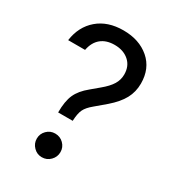

<svg xmlns="http://www.w3.org/2000/svg" viewBox="-170 -780 798 885"><g transform="rotate(30 228.5 -337.5)"><path d="M153.3 -206.7Q153.3 -266.7 169.2 -302.1Q185 -337.5 225 -370L266.7 -405Q300 -432.5 315 -457.1Q330 -481.7 330 -510Q330 -555 300.4 -580.8Q270.8 -606.7 224.2 -606.7Q180 -606.7 152.5 -584.2Q125 -561.7 116.7 -518.3H26.7Q37.5 -595 90 -640Q142.5 -685 225.8 -685Q310 -685 363.8 -638.8Q417.5 -592.5 417.5 -512.5Q417.5 -468.3 397.5 -431.2Q377.5 -394.2 334.2 -356.7L280 -310.8Q252.5 -288.3 242.5 -267.5Q232.5 -246.7 230.8 -206.7ZM190.8 10Q165 10 146.7 -8.8Q128.3 -27.5 128.3 -53.3Q128.3 -79.2 146.7 -97.5Q165 -115.8 190.8 -115.8Q217.5 -115.8 235.8 -97.5Q254.2 -79.2 254.2 -53.3Q254.2 -27.5 235.8 -8.8Q217.5 10 190.8 10Z"/></g></svg>

Font: Funnel Sans
Style: Regular
Weight: 400
Designer: NORD ID, Kristian Moeller
Foundry: Dicotype
Version: Version 1.000